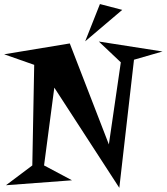

<svg xmlns="http://www.w3.org/2000/svg" viewBox="-30 -903 810 933"><path d="M759.8 -652.8 621.1 -612.8 549.8 9.8 233.9 -477.1 184.1 -99.1 319.8 -26.9 -1 -2.9 127 -99.1 136.2 -587.9 -9.8 -639.2 309.1 -691.9 499 -201.2 557.1 -600.1 450.2 -701.2ZM383.8 -702.1 455.6 -883.3 564 -855Z"/></svg>

Font: Risque
Style: Regular
Weight: 400
Designer: Astigmatic (AOETI)
Foundry: Astigmatic (AOETI)
Version: Version 1.000